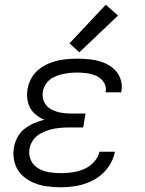

<svg xmlns="http://www.w3.org/2000/svg" viewBox="-20 -787 616 815"><path d="M238 8Q274 8 310.5 1Q347 -6 381 -25Q415 -44 438 -75.5Q461 -107 468 -143H402Q397 -119 378.5 -99Q360 -79 336 -69Q312 -59 287.5 -55.5Q263 -52 239 -52Q213 -52 188.5 -56Q164 -60 143 -72Q122 -84 111.5 -106Q101 -128 105 -154Q108 -174 120.5 -192Q133 -210 152.5 -220.5Q172 -231 192 -236.5Q212 -242 232 -244Q252 -246 272 -246H333L343 -305H282Q259 -305 237 -309Q215 -313 195.5 -324Q176 -335 167 -355.5Q158 -376 162 -399Q165 -416 176 -432Q187 -448 203.5 -457Q220 -466 237.5 -470.5Q255 -475 272.5 -477Q290 -479 308 -479Q329 -479 350 -476Q371 -473 389.5 -464.5Q408 -456 420 -438.5Q432 -421 429 -400Q428 -398 428 -395H494Q495 -399 496 -403Q500 -431 490 -456Q480 -481 460 -497.5Q440 -514 415 -523Q390 -532 362.5 -535Q335 -538 308 -538Q282 -538 255.5 -535Q229 -532 203 -523.5Q177 -515 153.5 -499Q130 -483 115.5 -459Q101 -435 97 -409Q92 -381 98.5 -353.5Q105 -326 124 -307.5Q143 -289 168 -279Q146 -273 124.5 -264Q103 -255 84 -240Q65 -225 54 -204Q43 -183 39 -161Q34 -130 41.5 -99.5Q49 -69 69.5 -47.5Q90 -26 117.5 -13.5Q145 -1 176 3.5Q207 8 238 8ZM317 -565 481 -721 429 -767 275 -603Z"/></svg>

Font: Iosevka Sparkle Light Oblique
Style: Regular
Weight: 300
Italic angle: -9°
Designer: Belleve Invis
Foundry: Belleve Invis
Version: Version 4.5.0; ttfautohint (v1.8.3)